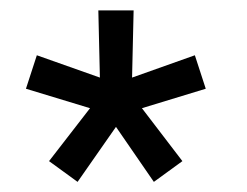

<svg xmlns="http://www.w3.org/2000/svg" viewBox="-20 -740 476 370"><path d="M203.5 -495.5 276.5 -389.5 331.5 -429.5 253.5 -531.5 376.5 -569 355.5 -633.5 234.5 -590.5 237.5 -720H169.5L172.5 -590.5L51 -633.5L30 -569L153.5 -531.5L74.5 -429.5L129.5 -389.5Z"/></svg>

Font: Manrope
Style: Regular
Weight: 400
Designer: Mikhail Sharanda
Foundry: Mikhail Sharanda
Version: Version 4.505